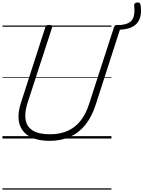

<svg xmlns="http://www.w3.org/2000/svg" viewBox="-20 -1140 1180 1580"><path d="M389 19Q305 19 249 -4.5Q193 -28 164 -69.5Q135 -111 132.5 -169Q130 -227 153 -296L353 -916Q356 -926 363 -930.5Q370 -935 386 -935Q400 -935 406.5 -930.5Q413 -926 409 -915L206 -291Q181 -213 190.5 -155Q200 -97 249.5 -66Q299 -35 391 -35Q473 -35 535.5 -62.5Q598 -90 642.5 -146Q687 -202 713 -284L918 -916Q921 -926 927.5 -930.5Q934 -935 950 -935Q979 -935 973 -915L768 -280Q737 -182 684 -115Q631 -48 557 -14.5Q483 19 389 19ZM1136 -1103Q1144 -1055 1137.5 -1016Q1131 -977 1108 -949.5Q1085 -922 1044 -908.5Q1003 -895 943 -895L955 -933Q1012 -936 1042 -953.5Q1072 -971 1081 -1006.5Q1090 -1042 1084 -1097Q1083 -1107 1090 -1112.5Q1097 -1118 1107 -1119.5Q1117 -1121 1125.5 -1117Q1134 -1113 1136 -1103ZM0 410H897V420H0ZM0 -20H897V0H0ZM0 -505H897V-500H0ZM0 -930H897V-920H0Z"/></svg>

Font: Playwrite DE LA Guides
Style: Regular
Weight: 400
Designer: Veronika Burian, José Scaglione
Foundry: TypeTogether
Version: Version 1.003